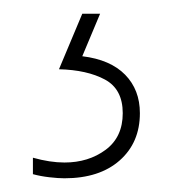

<svg xmlns="http://www.w3.org/2000/svg" viewBox="-20 -20 265 280"><path d="M184 145Q184 188 154.5 214Q125 240 74 240Q65 240 52 238.5Q39 237 28 234V210Q53 217 74 217Q109 217 134 198.5Q159 180 159 145Q159 110 133 96Q107 82 66 81L100 0H126L100 62Q141 67 162.5 89Q184 111 184 145Z"/></svg>

Font: Noto Sans ExtraCondensed Thin
Style: Regular
Weight: 100
Width: 2
Designer: Monotype Design Team
Foundry: Monotype Imaging Inc.
Version: Version 2.013; ttfautohint (v1.8.4.7-5d5b)